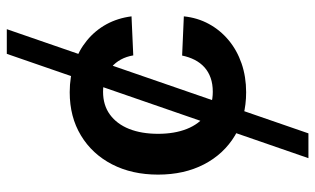

<svg xmlns="http://www.w3.org/2000/svg" viewBox="-210 -558 972 593"><g transform="rotate(-90 276.5 -262.0)"><path d="M84 204.1 406.2 -727.5H482.4L160.6 204.1ZM287.6 11.7Q211.4 11.7 154.1 -22.7Q96.7 -57.1 64.9 -118.4Q33.2 -179.7 33.2 -260.3Q33.2 -340.8 64.9 -402.3Q96.7 -463.9 154.1 -498.5Q211.4 -533.2 287.6 -533.2Q335.4 -533.2 376 -519.3Q416.5 -505.4 447.5 -480Q478.5 -454.6 497.6 -419.7Q516.6 -384.8 522 -342.3L401.4 -336.9Q397.9 -357.9 388.7 -375Q379.4 -392.1 365 -404.3Q350.6 -416.5 331.5 -423.3Q312.5 -430.2 289.1 -430.2Q247.6 -430.2 218.5 -408.9Q189.5 -387.7 174.3 -349.6Q159.2 -311.5 159.2 -260.3Q159.2 -209.5 174.3 -171.4Q189.5 -133.3 218.5 -112.3Q247.6 -91.3 289.1 -91.3Q313 -91.3 331.8 -97.9Q350.6 -104.5 364.5 -116.9Q378.4 -129.4 387.5 -147Q396.5 -164.6 400.9 -186L522 -180.7Q517.6 -138.2 498.5 -103.3Q479.5 -68.4 448.5 -42.5Q417.5 -16.6 376.5 -2.4Q335.4 11.7 287.6 11.7Z"/></g></svg>

Font: Inter 28pt SemiBold
Style: Regular
Weight: 600
Designer: Rasmus Andersson
Foundry: rsms
Version: Version 4.001;git-66647c0bb